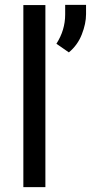

<svg xmlns="http://www.w3.org/2000/svg" viewBox="-20 -771 374 791"><path d="M167 -750V0H76.2V-750ZM334.5 -751V-712.4Q334.5 -673.8 317.1 -629.4Q299.8 -585 263.7 -555.2L212.4 -590.8Q248.5 -647 248.5 -711.4V-751Z"/></svg>

Font: Roboto21382017
Style: Regular
Weight: 400
Designer: Christian Robertson
Foundry: Google
Version: Version 2.138; 2017